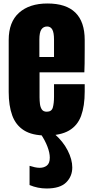

<svg xmlns="http://www.w3.org/2000/svg" viewBox="-20 -760 528 1088"><path d="M240.2 7.8Q162.1 7.8 115.7 -21.5Q69.3 -50.8 49.3 -106Q29.3 -161.1 29.3 -238.8V-533.2Q29.3 -635.3 87.9 -687.7Q146.5 -740.2 249 -740.2Q460 -740.2 460 -533.2V-480Q460 -383.3 458 -350.1H204.1V-208.5Q204.1 -189 206.5 -170.2Q209 -151.4 217.5 -139.2Q226.1 -127 245.1 -127Q272.5 -127 279.3 -150.6Q286.1 -174.3 286.1 -212.4V-282.7H460V-241.2Q460 -159.2 439.7 -103.8Q419.4 -48.3 371.3 -20.3Q323.2 7.8 240.2 7.8ZM203.1 -437H286.1V-535.6Q286.1 -575.2 276.4 -592.5Q266.6 -609.9 247.1 -609.9Q226.1 -609.9 214.6 -593.3Q203.1 -576.7 203.1 -535.6ZM244.1 308.1Q193.8 308.1 147.5 288.6V179.7Q162.6 184.6 177.2 187.7Q191.9 190.9 205.1 190.9Q229.5 190.9 245.8 178Q262.2 165 262.2 133.3Q262.2 106 248.8 70.8Q235.4 35.6 211.4 0H290Q337.4 41.5 363.5 92.5Q389.6 143.6 389.6 189Q389.6 239.3 355 273.7Q320.3 308.1 244.1 308.1Z"/></svg>

Font: webenart
Style: Regular
Weight: 400
Designer: Vernon Adams
Foundry: Vernon Adams
Version: Version 2.116; ttfautohint (v1.8.3)